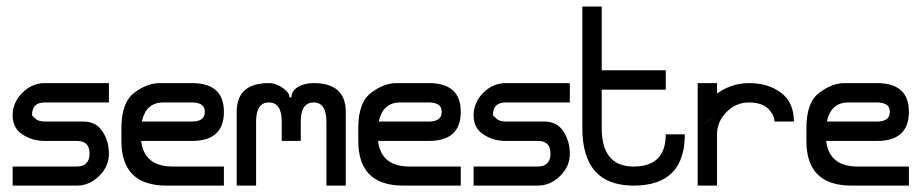

<svg xmlns="http://www.w3.org/2000/svg" viewBox="-20 -580 2881 600"><path d="M320.3 -320.3Q320.3 -304.7 320.3 -259.8Q275.4 -259.8 207 -259.8Q139.6 -259.8 120.1 -259.8Q99.6 -259.8 89.8 -250Q80.1 -240.2 80.1 -219.7Q80.1 -219.7 89.8 -210Q99.6 -200.2 120.1 -200.2Q160.2 -200.2 185.5 -200.2Q211.9 -200.2 240.2 -200.2Q280.3 -200.2 299.8 -169.9Q320.3 -139.6 320.3 -99.6Q320.3 -99.6 320.3 -99.6Q320.3 -59.6 290 -30.3Q259.8 0 219.7 0Q153.3 0 19.5 0Q19.5 -14.6 19.5 -59.6Q70.3 -59.6 219.7 -59.6Q240.2 -59.6 250 -70.3Q259.8 -80.1 259.8 -99.6Q259.8 -120.1 250 -129.9Q240.2 -139.6 219.7 -139.6Q182.6 -139.6 161.1 -139.6Q138.7 -139.6 120.1 -139.6Q80.1 -139.6 49.8 -160.2Q19.5 -179.7 19.5 -219.7Q19.5 -259.8 49.8 -290Q80.1 -320.3 120.1 -320.3Q186.5 -320.3 320.3 -320.3Z M359.4 -139.6Q359.4 -160.2 359.4 -160.2Q359.4 -160.2 359.4 -179.7Q359.4 -259.8 399.4 -290Q439.5 -320.3 479.5 -320.3Q500 -320.3 530.3 -320.3Q559.6 -320.3 580.1 -320.3Q679.7 -320.3 679.7 -230.5Q679.7 -139.6 580.1 -139.6Q538.1 -139.6 482.4 -139.6Q427.7 -139.6 419.9 -139.6Q419.9 -146.5 419.9 -163.1Q419.9 -179.7 419.9 -200.2Q474.6 -200.2 506.8 -200.2Q540 -200.2 580.1 -200.2Q620.1 -200.2 620.1 -230.5Q620.1 -259.8 580.1 -259.8Q559.6 -259.8 490.2 -259.8Q419.9 -259.8 419.9 -160.2Q419.9 -59.6 519.5 -59.6Q620.1 -59.6 679.7 -59.6Q679.7 -44.9 679.7 -32.2Q679.7 -19.5 679.7 0Q639.6 0 500 0Q359.4 0 359.4 -139.6Z M719.7 0Q719.7 -139.6 719.7 -230.5Q719.7 -320.3 820.3 -320.3Q842.8 -320.3 864.3 -304.7Q884.8 -290 884.8 -275.4Q886.7 -275.4 888.7 -275.4Q890.6 -275.4 890.6 -275.4Q890.6 -294.9 910.2 -307.6Q930.7 -320.3 960 -320.3Q1060.5 -320.3 1060.5 -230.5Q1060.5 -139.6 1060.5 0Q1040 0 1000 0Q1000 -35.2 1000 -97.7Q1000 -160.2 1000 -200.2Q1000 -259.8 960 -259.8Q919.9 -259.8 919.9 -200.2Q919.9 -179.7 919.9 -166Q919.9 -151.4 919.9 -139.6Q909.2 -140.6 909.2 -139.6Q909.2 -139.6 860.4 -139.6Q860.4 -158.2 860.4 -168.9Q860.4 -179.7 860.4 -200.2Q860.4 -259.8 820.3 -259.8Q780.3 -259.8 780.3 -200.2Q780.3 -160.2 780.3 -110.4Q780.3 -59.6 780.3 0Q759.8 0 719.7 0Z M1099.6 -139.6Q1099.6 -160.2 1099.6 -160.2Q1099.6 -160.2 1099.6 -179.7Q1099.6 -259.8 1139.6 -290Q1179.7 -320.3 1219.7 -320.3Q1240.2 -320.3 1270.5 -320.3Q1299.8 -320.3 1320.3 -320.3Q1419.9 -320.3 1419.9 -230.5Q1419.9 -139.6 1320.3 -139.6Q1278.3 -139.6 1222.7 -139.6Q1168 -139.6 1160.2 -139.6Q1160.2 -146.5 1160.2 -163.1Q1160.2 -179.7 1160.2 -200.2Q1214.8 -200.2 1247.1 -200.2Q1280.3 -200.2 1320.3 -200.2Q1360.4 -200.2 1360.4 -230.5Q1360.4 -259.8 1320.3 -259.8Q1299.8 -259.8 1230.5 -259.8Q1160.2 -259.8 1160.2 -160.2Q1160.2 -59.6 1259.8 -59.6Q1360.4 -59.6 1419.9 -59.6Q1419.9 -44.9 1419.9 -32.2Q1419.9 -19.5 1419.9 0Q1379.9 0 1240.2 0Q1099.6 0 1099.6 -139.6Z M1760.7 -320.3Q1760.7 -304.7 1760.7 -259.8Q1715.8 -259.8 1647.5 -259.8Q1580.1 -259.8 1560.5 -259.8Q1540 -259.8 1530.3 -250Q1520.5 -240.2 1520.5 -219.7Q1520.5 -219.7 1530.3 -210Q1540 -200.2 1560.5 -200.2Q1600.6 -200.2 1626 -200.2Q1652.3 -200.2 1680.7 -200.2Q1720.7 -200.2 1740.2 -169.9Q1760.7 -139.6 1760.7 -99.6Q1760.7 -99.6 1760.7 -99.6Q1760.7 -59.6 1730.5 -30.3Q1700.2 0 1660.2 0Q1593.8 0 1460 0Q1460 -14.6 1460 -59.6Q1510.7 -59.6 1660.2 -59.6Q1680.7 -59.6 1690.4 -70.3Q1700.2 -80.1 1700.2 -99.6Q1700.2 -120.1 1690.4 -129.9Q1680.7 -139.6 1660.2 -139.6Q1623 -139.6 1601.6 -139.6Q1579.1 -139.6 1560.5 -139.6Q1520.5 -139.6 1490.2 -160.2Q1460 -179.7 1460 -219.7Q1460 -259.8 1490.2 -290Q1520.5 -320.3 1560.5 -320.3Q1627 -320.3 1760.7 -320.3Z M1860.4 -179.7Q1860.4 -59.6 1960 -59.6Q2060.5 -59.6 2060.5 -160.2Q2080.1 -160.2 2089.8 -160.2Q2100.6 -160.2 2120.1 -160.2Q2120.1 0 1960 0Q1799.8 0 1799.8 -179.7Q1799.8 -306.6 1799.8 -559.6Q1815.4 -559.6 1860.4 -559.6Q1860.4 -464.8 1860.4 -179.7ZM1860.4 -360.4Q1910.2 -360.4 2060.5 -360.4Q2060.5 -344.7 2060.5 -299.8Q2010.7 -299.8 1860.4 -299.8Q1860.4 -315.4 1860.4 -360.4Z M2160.2 0Q2160.2 -44.9 2160.2 -179.7Q2160.2 -240.2 2210.9 -280.3Q2260.7 -320.3 2320.3 -320.3Q2380.9 -320.3 2420.9 -290Q2460.9 -259.8 2460.9 -200.2Q2440.4 -200.2 2430.7 -200.2Q2420.9 -200.2 2400.4 -200.2Q2400.4 -219.7 2380.9 -240.2Q2360.4 -259.8 2320.3 -259.8Q2280.3 -259.8 2251 -230.5Q2220.7 -200.2 2220.7 -160.2Q2220.7 -106.4 2220.7 0Q2206.1 0 2160.2 0ZM2160.2 -320.3Q2160.2 -285.2 2160.2 -179.7Q2175.8 -190.4 2220.7 -219.7Q2220.7 -245.1 2220.7 -320.3Q2206.1 -320.3 2160.2 -320.3ZM2220.7 -299.8Q2206.1 -299.8 2160.2 -299.8Q2160.2 -269.5 2160.2 -179.7Q2175.8 -190.4 2198.2 -205.1Q2220.7 -219.7 2220.7 -219.7Q2220.7 -247.1 2220.7 -299.8Q2220.7 -299.8 2220.7 -299.8Z M2500 -139.6Q2500 -160.2 2500 -160.2Q2500 -160.2 2500 -179.7Q2500 -259.8 2540 -290Q2580.1 -320.3 2620.1 -320.3Q2640.6 -320.3 2670.9 -320.3Q2700.2 -320.3 2720.7 -320.3Q2820.3 -320.3 2820.3 -230.5Q2820.3 -139.6 2720.7 -139.6Q2678.7 -139.6 2623 -139.6Q2568.4 -139.6 2560.5 -139.6Q2560.5 -146.5 2560.5 -163.1Q2560.5 -179.7 2560.5 -200.2Q2615.2 -200.2 2647.5 -200.2Q2680.7 -200.2 2720.7 -200.2Q2760.7 -200.2 2760.7 -230.5Q2760.7 -259.8 2720.7 -259.8Q2700.2 -259.8 2630.9 -259.8Q2560.5 -259.8 2560.5 -160.2Q2560.5 -59.6 2660.2 -59.6Q2760.7 -59.6 2820.3 -59.6Q2820.3 -44.9 2820.3 -32.2Q2820.3 -19.5 2820.3 0Q2780.3 0 2640.6 0Q2500 0 2500 -139.6Z"/></svg>

Font: Moonwalk
Style: Regular
Weight: 400
Designer: BarCoded
Foundry: BarCoded
Version: Version 1.0